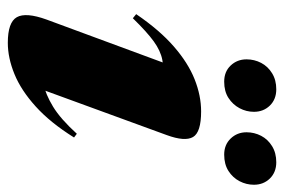

<svg xmlns="http://www.w3.org/2000/svg" viewBox="-143 -603 762 516"><g transform="rotate(90 238.0 -345.0)"><path d="M32.5 -89 166 -450.5 198.5 -402Q165 -405 140.8 -400.2Q116.5 -395.5 91.2 -377.2Q66 -359 29 -321L18 -330Q61 -393 105 -431.2Q149 -469.5 193 -487Q237 -504.5 279.5 -504.5Q335.5 -504.5 348.2 -482.8Q361 -461 343 -412L208 -42.5L151 -74.5Q177.5 -75 205.5 -80.8Q233.5 -86.5 266.5 -106.5Q299.5 -126.5 339.5 -170.5L349.5 -163Q309.5 -99 266 -59.8Q222.5 -20.5 179 -2.8Q135.5 15 95 15Q40 15 26.2 -9.2Q12.5 -33.5 32.5 -89ZM199.5 -566.5Q172.5 -566.5 156 -584Q139.5 -601.5 139.5 -626.5Q139.5 -647.5 149 -665.8Q158.5 -684 176.8 -695.2Q195 -706.5 220 -706.5Q247 -706.5 263.8 -689.2Q280.5 -672 280.5 -646.5Q280.5 -626 270.8 -607.8Q261 -589.5 243.2 -578Q225.5 -566.5 199.5 -566.5ZM395.5 -566.5Q369 -566.5 352.2 -584Q335.5 -601.5 335.5 -626.5Q335.5 -647.5 345 -665.8Q354.5 -684 372.8 -695.2Q391 -706.5 416 -706.5Q443 -706.5 459.8 -689.2Q476.5 -672 476.5 -646.5Q476.5 -626 467 -607.8Q457.5 -589.5 439.5 -578Q421.5 -566.5 395.5 -566.5Z"/></g></svg>

Font: Newsreader 60pt ExtraBold
Style: Italic
Weight: 800
Italic angle: -17°
Designer: Hugues Gentile
Foundry: Production Type
Version: Version 1.003